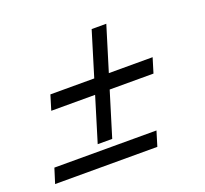

<svg xmlns="http://www.w3.org/2000/svg" viewBox="-94 -610 771 721"><g transform="rotate(-20 292.0 -250.0)"><path d="M338.5 -500H397L270 -86H212ZM109 -322.5H517.5L499.5 -263.5H91ZM29 -59H437L419 0H10.5Z"/></g></svg>

Font: Newsreader 8pt
Style: Italic
Weight: 400
Italic angle: -17°
Version: Version 1.003